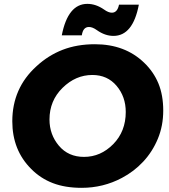

<svg xmlns="http://www.w3.org/2000/svg" viewBox="-20 -934 850 968"><path d="M552 -753Q509.5 -753 468.5 -782Q446.5 -798 428.5 -798Q398.5 -798 392.5 -756H291.5Q322.5 -914.5 420.5 -914.5Q463.5 -914.5 504.5 -886Q526.5 -870 544 -870Q572 -870 580 -910.5H680Q650 -753 552 -753ZM391.5 13Q308.5 13 246.5 -10.8Q184.5 -34.5 137.5 -82Q42 -177 42 -322.5Q42 -489.5 164 -600Q223.5 -655 296 -683Q368.5 -711 458.5 -711Q610 -711 706.5 -618Q754.5 -572 778.8 -513Q803 -454 803 -376.5Q803 -300 776 -234.8Q749 -169.5 702.2 -119.2Q655.5 -69 594.5 -37Q500.5 13 391.5 13ZM403.5 -143Q487.5 -143 550.8 -207.2Q614 -271.5 614 -369.5Q614 -446.5 567.8 -501.2Q521.5 -556 445.5 -556Q361.5 -556 295.5 -491.2Q229.5 -426.5 229.5 -331.5Q229.5 -255.5 277 -199.2Q324.5 -143 403.5 -143Z"/></svg>

Font: Argentum Sans
Style: Bold Italic
Weight: 700
Italic angle: -11°
Designer: Julieta Ulanovsky (font), Cristiano Sobral (main changes and remaster)
Foundry: Julieta Ulanovsky (font), Cristiano Sobral (main changes and remaster)
Version: Version 2.007;June 15, 2022;FontCreator 14.0.0.2814 64-bit; 